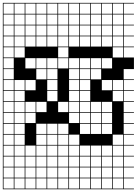

<svg xmlns="http://www.w3.org/2000/svg" viewBox="-20 -1025 963 1352"><path d="M0 307.7V-1004.8H923.1V-1000H851V-927.9H923.1V-923.1H851V-851H923.1V-846.2H851V-774H923.1V-769.2H851V-697.1H923.1V-692.3H851V-620.2H923.1V-538.5H851V-466.3H923.1V-461.5H851V-389.4H923.1V-384.6H851V-312.5H923.1V-307.7H851V-235.6H923.1V-230.8H851V-158.7H923.1V-153.8H851V-81.7H923.1V-76.9H851V-4.8H923.1V0H851V72.1H923.1V76.9H851V149H923.1V153.8H851V226H923.1V230.8H851V302.9H923.1V307.7ZM774 -927.9H846.2V-1000H774ZM235.6 -927.9H307.7V-1000H235.6ZM158.7 -927.9H230.8V-1000H158.7ZM312.5 -927.9H384.6V-1000H312.5ZM81.7 -927.9H153.8V-1000H81.7ZM697.1 -927.9H769.2V-1000H697.1ZM389.4 -927.9H461.5V-1000H389.4ZM466.3 -927.9H538.5V-1000H466.3ZM543.3 -927.9H615.4V-1000H543.3ZM620.2 -927.9H692.3V-1000H620.2ZM4.8 -927.9H76.9V-1000H4.8ZM466.3 -851H538.5V-923.1H466.3ZM81.7 -851H153.8V-923.1H81.7ZM4.8 -851H76.9V-923.1H4.8ZM620.2 -851H692.3V-923.1H620.2ZM235.6 -851H307.7V-923.1H235.6ZM774 -851H846.2V-923.1H774ZM543.3 -851H615.4V-923.1H543.3ZM158.7 -851H230.8V-923.1H158.7ZM697.1 -851H769.2V-923.1H697.1ZM312.5 -851H384.6V-923.1H312.5ZM389.4 -851H461.5V-923.1H389.4ZM235.6 -774H307.7V-846.2H235.6ZM4.8 -774H76.9V-846.2H4.8ZM543.3 -774H615.4V-846.2H543.3ZM774 -774H846.2V-846.2H774ZM697.1 -774H769.2V-846.2H697.1ZM620.2 -774H692.3V-846.2H620.2ZM466.3 -774H538.5V-846.2H466.3ZM158.7 -774H230.8V-846.2H158.7ZM312.5 -774H384.6V-846.2H312.5ZM81.7 -774H153.8V-846.2H81.7ZM389.4 -774H461.5V-846.2H389.4ZM235.6 -697.1H307.7V-769.2H235.6ZM389.4 -697.1H461.5V-769.2H389.4ZM774 -697.1H846.2V-769.2H774ZM81.7 -697.1H153.8V-769.2H81.7ZM312.5 -697.1H384.6V-769.2H312.5ZM158.7 -697.1H230.8V-769.2H158.7ZM466.3 -697.1H538.5V-769.2H466.3ZM543.3 -697.1H615.4V-769.2H543.3ZM697.1 -697.1H769.2V-769.2H697.1ZM620.2 -697.1H692.3V-769.2H620.2ZM4.8 -697.1H76.9V-769.2H4.8ZM389.4 -620.2H461.5V-692.3H389.4ZM774 -620.2H846.2V-692.3H774ZM81.7 -620.2H153.8V-692.3H81.7ZM4.8 -620.2H76.9V-692.3H4.8ZM76.9 -615.4H4.8V-543.3H76.9ZM620.2 -543.3H692.3V-615.4H620.2ZM235.6 -543.3H307.7V-615.4H235.6ZM543.3 -543.3H615.4V-615.4H543.3ZM389.4 -543.3H461.5V-615.4H389.4ZM466.3 -543.3H538.5V-615.4H466.3ZM697.1 -543.3H769.2V-615.4H697.1ZM158.7 -543.3H230.8V-615.4H158.7ZM312.5 -543.3H384.6V-615.4H312.5ZM543.3 -466.3H615.4V-538.5H543.3ZM235.6 -466.3H307.7V-538.5H235.6ZM466.3 -466.3H538.5V-538.5H466.3ZM620.2 -466.3H692.3V-538.5H620.2ZM4.8 -466.3H76.9V-538.5H4.8ZM312.5 -466.3H384.6V-538.5H312.5ZM466.3 -389.4H538.5V-461.5H466.3ZM312.5 -389.4H384.6V-461.5H312.5ZM158.7 -389.4H230.8V-461.5H158.7ZM4.8 -389.4H76.9V-461.5H4.8ZM697.1 -389.4H769.2V-461.5H697.1ZM81.7 -389.4H153.8V-461.5H81.7ZM774 -389.4H846.2V-461.5H774ZM543.3 -389.4H615.4V-461.5H543.3ZM312.5 -312.5H384.6V-384.6H312.5ZM4.8 -312.5H76.9V-384.6H4.8ZM81.7 -312.5H153.8V-384.6H81.7ZM774 -312.5H846.2V-384.6H774ZM543.3 -312.5H615.4V-384.6H543.3ZM466.3 -312.5H538.5V-384.6H466.3ZM697.1 -235.6H769.2V-307.7H697.1ZM158.7 -235.6H230.8V-307.7H158.7ZM4.8 -235.6H76.9V-307.7H4.8ZM389.4 -235.6H461.5V-307.7H389.4ZM620.2 -235.6H692.3V-307.7H620.2ZM235.6 -235.6H307.7V-307.7H235.6ZM543.3 -235.6H615.4V-307.7H543.3ZM466.3 -235.6H538.5V-307.7H466.3ZM81.7 -235.6H153.8V-307.7H81.7ZM81.7 -158.7H153.8V-230.8H81.7ZM697.1 -158.7H769.2V-230.8H697.1ZM158.7 -158.7H230.8V-230.8H158.7ZM4.8 -158.7H76.9V-230.8H4.8ZM543.3 -158.7H615.4V-230.8H543.3ZM620.2 -158.7H692.3V-230.8H620.2ZM466.3 -158.7H538.5V-230.8H466.3ZM620.2 -81.7H692.3V-153.8H620.2ZM389.4 -81.7H461.5V-153.8H389.4ZM235.6 -81.7H307.7V-153.8H235.6ZM697.1 -81.7H769.2V-153.8H697.1ZM312.5 -81.7H384.6V-153.8H312.5ZM81.7 -81.7H153.8V-153.8H81.7ZM4.8 -81.7H76.9V-153.8H4.8ZM543.3 -81.7H615.4V-153.8H543.3ZM389.4 -4.8H461.5V-76.9H389.4ZM466.3 -4.8H538.5V-76.9H466.3ZM81.7 -4.8H153.8V-76.9H81.7ZM774 -4.8H846.2V-76.9H774ZM4.8 -4.8H76.9V-76.9H4.8ZM235.6 -4.8H307.7V-76.9H235.6ZM312.5 -4.8H384.6V-76.9H312.5ZM543.3 72.1H615.4V0H543.3ZM466.3 72.1H538.5V0H466.3ZM4.8 72.1H76.9V0H4.8ZM235.6 72.1H307.7V0H235.6ZM81.7 72.1H153.8V0H81.7ZM774 72.1H846.2V0H774ZM620.2 72.1H692.3V0H620.2ZM158.7 72.1H230.8V0H158.7ZM389.4 72.1H461.5V0H389.4ZM312.5 72.1H384.6V0H312.5ZM697.1 72.1H769.2V0H697.1ZM543.3 149H615.4V76.9H543.3ZM4.8 149H76.9V76.9H4.8ZM466.3 149H538.5V76.9H466.3ZM81.7 149H153.8V76.9H81.7ZM235.6 149H307.7V76.9H235.6ZM620.2 149H692.3V76.9H620.2ZM774 149H846.2V76.9H774ZM158.7 149H230.8V76.9H158.7ZM312.5 149H384.6V76.9H312.5ZM389.4 149H461.5V76.9H389.4ZM697.1 149H769.2V76.9H697.1ZM697.1 226H769.2V153.8H697.1ZM543.3 226H615.4V153.8H543.3ZM389.4 226H461.5V153.8H389.4ZM312.5 226H384.6V153.8H312.5ZM235.6 226H307.7V153.8H235.6ZM158.7 226H230.8V153.8H158.7ZM774 226H846.2V153.8H774ZM620.2 226H692.3V153.8H620.2ZM81.7 226H153.8V153.8H81.7ZM466.3 226H538.5V153.8H466.3ZM4.8 226H76.9V153.8H4.8ZM389.4 302.9H461.5V230.8H389.4ZM81.7 302.9H153.8V230.8H81.7ZM312.5 302.9H384.6V230.8H312.5ZM235.6 302.9H307.7V230.8H235.6ZM774 302.9H846.2V230.8H774ZM158.7 302.9H230.8V230.8H158.7ZM620.2 302.9H692.3V230.8H620.2ZM466.3 302.9H538.5V230.8H466.3ZM543.3 302.9H615.4V230.8H543.3ZM4.8 302.9H76.9V230.8H4.8ZM697.1 302.9H769.2V230.8H697.1Z"/></svg>

Font: Jacquarda Bastarda 9 Charted
Style: Regular
Weight: 400
Designer: Sarah Cadigan-Fried
Version: Version 1.000; ttfautohint (v1.8.4.7-5d5b)